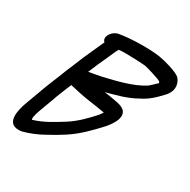

<svg xmlns="http://www.w3.org/2000/svg" viewBox="-172 -859 1098 1108"><g transform="rotate(30 377.5 -305.0)"><path d="M407.1 -606C440.8 -606 512.3 -603.4 540.7 -600.2C559.4 -597.2 645.2 -569.7 652.5 -563.9C659.6 -558 659.1 -555.3 658.3 -552.5C647.6 -541.6 617.3 -513.5 611.8 -509.5C538.4 -463.5 445.7 -442.3 352.5 -420.3C327.7 -415.2 301.5 -411.1 272.5 -405.4C289.6 -447.6 308.4 -490.7 326.1 -527.8C340.5 -560.8 350.9 -585.7 361.8 -604C375 -605.1 388.5 -606 407.1 -606ZM85.6 -158.6 53.3 -71C31.2 -11.4 7.5 86.2 92.4 85.7C99.6 85.7 108.7 85.1 116.5 82.9C159.4 71.4 204.5 53 245.3 29.6C279.2 11.8 310.3 -6.6 343.4 -27.9C411.2 -71.4 465.5 -128.3 517.3 -184.3C530.6 -199.6 555.9 -231.8 563.7 -259C581.4 -319.5 530.1 -332.2 495.6 -338.6C470.3 -343.5 444.2 -347.4 414.4 -351.9C474.5 -368 545.1 -385.3 604.8 -419.2C636.7 -434.9 661.2 -451 693.5 -482.5C710.1 -499.2 720.4 -509.8 727 -516.9C774.8 -568.5 750.2 -620 730.8 -637.7C707.8 -658.1 620.9 -682.7 584.7 -687.8C516.6 -698 410.8 -696.3 340.1 -686.7L314.3 -682.7C296.4 -679.8 278.7 -666.6 269.3 -652.9C252.7 -628.7 256.7 -610 269 -599.9C258.5 -578.6 250.9 -558.3 240.6 -536.6C219.1 -491.3 196.5 -438.7 175.7 -386L160.6 -350.4C160.5 -350.1 160.2 -349.4 160 -349C136.5 -285.4 107.3 -222.7 85.6 -158.6ZM226.3 -290.7C250.5 -285.5 274.1 -280.3 299.4 -274.5C343 -264.6 404.2 -258.8 447.6 -250.3C455.6 -249.1 460.9 -248.5 468.2 -246.5C464.3 -240.6 456 -228.9 453.7 -226.1C453.5 -225.8 453.2 -225.5 452.9 -225.2C409.8 -175.7 360.9 -127.2 310.3 -95.3C253 -59.1 191.4 -20.8 130.1 -3.8C125.2 -5.4 125.8 -26.5 142.2 -71L175.3 -160.4C190.2 -204.8 206.2 -240.1 226.3 -290.7Z"/></g></svg>

Font: Just Breathe
Style: BdObl7
Weight: 400
Foundry: Cannot Into Space Fonts
Version: Version 0.72